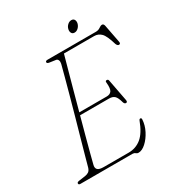

<svg xmlns="http://www.w3.org/2000/svg" viewBox="-196 -949 999 1084"><g transform="rotate(-30 303.5 -407.0)"><path d="M355.5 0H16Q4.5 0 4.5 -9Q4.5 -17 18.5 -19L61 -25Q76 -27.5 85.2 -34.2Q94.5 -41 99.5 -56.5Q105.5 -78.5 117.8 -122.8Q130 -167 146.2 -224.2Q162.5 -281.5 180 -343.8Q197.5 -406 213.5 -464.5Q229.5 -523 242 -569.5Q254.5 -616 261 -641.5Q264 -654.5 260.2 -664Q256.5 -673.5 247 -675L205 -681Q192 -683.5 192 -691Q192 -700 205.5 -700H520.5Q538 -700 549.8 -708.8Q561.5 -717.5 570.5 -717.5Q581 -717.5 584 -702L606 -588Q610 -571 597.5 -571Q588 -571 582 -585.5Q564 -647 545.2 -665.5Q526.5 -684 500.5 -684H303.5Q293.5 -648.5 278.8 -595Q264 -541.5 246.8 -479Q229.5 -416.5 212.5 -353H391.5Q413 -353 423 -367Q433 -381 429 -422.5Q427.5 -433.5 437 -433.5Q447 -433.5 448.5 -423.5L475.5 -282Q478.5 -267 468 -266.5Q458.5 -266 454 -278.5Q444.5 -314 432 -325.2Q419.5 -336.5 397 -336.5H208Q191 -274.5 175.8 -218Q160.5 -161.5 149.5 -119Q138.5 -76.5 133.5 -56.5Q128.5 -37 138.5 -26.8Q148.5 -16.5 178.5 -16.5H340Q387.5 -16.5 423 -45.5Q458.5 -74.5 484 -143Q487 -151 493.5 -151Q501 -151 500.5 -140.5Q498.5 -104 480.5 -69Q462.5 -34 437.2 -11Q412 12 388.5 12Q379.5 12 373 6Q366.5 0 355.5 0ZM415 -756Q401.5 -756 396 -766.5Q390.5 -777 394 -791.5Q397.5 -806 408.8 -816.2Q420 -826.5 433.5 -826.5Q447 -826.5 452.5 -816.2Q458 -806 454.5 -791.5Q450.5 -777 439.5 -766.5Q428.5 -756 415 -756Z"/></g></svg>

Font: Fraunces 72pt Soft Thin
Style: Italic
Weight: 100
Italic angle: -16°
Version: Version 1.000;[0bf87f6ff]